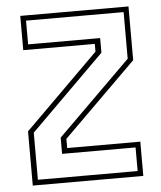

<svg xmlns="http://www.w3.org/2000/svg" viewBox="-51 -745 664 790"><g transform="rotate(-5 281.0 -350.0)"><path d="M75.5 -22H487.5V-119.5H184V-186.5L487 -486V-678.5H84V-580.5H381.5V-520L75.5 -216.5ZM52.5 0V-224L357.5 -526.5V-558.5H62V-700H509V-478L207 -179.5V-141.5H509V0Z"/></g></svg>

Font: Tourney ExtraLight
Style: Regular
Weight: 250
Designer: Tyler Finck
Foundry: Etcetera Type Co
Version: Version 1.015